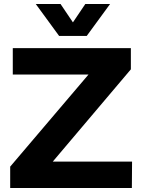

<svg xmlns="http://www.w3.org/2000/svg" viewBox="-20 -941 712 961"><path d="M31 0V-107L423 -568H44V-700H635V-594L244 -132H641L640 0ZM159 -921H283L345 -829L407 -921H531L414 -761H276Z"/></svg>

Font: Trueno
Style: SBd
Weight: 600
Designer: Julieta Ulanovsky
Foundry: Julieta Ulanovsky
Version: Version 3.001b